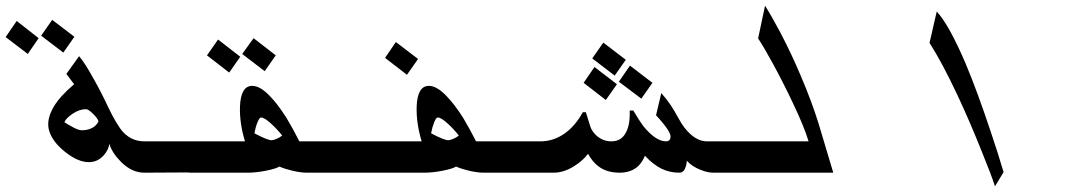

<svg xmlns="http://www.w3.org/2000/svg" viewBox="-51 -608 3804 676"><path d="M85 -473.6 46.9 -418 -31.2 -477.5 7.8 -534.2ZM210.9 -478.5 171.9 -422.9 93.8 -482.4 132.8 -538.1ZM634.8 -1 457 0Q413.1 0 375 -38.1Q343.8 -69.3 334 -101.6Q331.1 -80.1 314.5 -61.5Q293 -37.1 261.7 -37.1Q223.6 -37.1 178.7 -72.8Q133.8 -108.4 122.1 -147.5Q113.3 -176.8 127.9 -211.9Q139.6 -240.2 166 -269.5Q184.6 -290 210 -311.5L182.6 -347.7L227.5 -410.2Q247.1 -387.7 278.3 -331.1Q306.6 -281.2 329.1 -232.4Q360.4 -167 382.8 -142.6Q414.1 -109.4 460 -110.4H601.6ZM295.9 -180.7Q293 -191.4 276.4 -207.5Q259.8 -223.6 252 -223.6Q228.5 -223.6 204.6 -207.5Q180.7 -191.4 175.8 -177.7Q192.4 -167 209.5 -158.2Q226.6 -149.4 237.3 -149.4Q259.8 -149.4 276.4 -159.2Q289.1 -167 295.9 -180.7Z M811.5 -110.4Q792 -174.8 793.9 -233.4Q796.9 -305.7 836.9 -305.7Q864.3 -305.7 897.5 -271.5Q925.8 -243.2 958 -192.4Q982.4 -151.4 1002.9 -110.4H1223.6L1256.8 0H1030.3Q1008.8 0 981 -6.3Q953.1 -12.7 932.6 -21.5Q919.9 -13.7 884.8 -6.8Q849.6 0 821.3 0H614.3L581.1 -110.4ZM942.4 -130.9Q922.9 -155.3 903.3 -172.9Q879.9 -194.3 868.2 -194.3Q862.3 -194.3 855.5 -177.2Q848.6 -160.2 844.7 -138.7Q890.6 -114.3 905.3 -114.3Q911.1 -114.3 922.9 -119.1Q934.6 -124 942.4 -130.9ZM794.9 -408.2 755.9 -352.5 677.7 -413.1 716.8 -468.8ZM919.9 -413.1 880.9 -357.4 801.8 -418 841.8 -473.6Z M1420.9 -400.4 1381.8 -344.7 1304.7 -404.3 1342.8 -460ZM1433.6 -110.4Q1414.1 -174.8 1416 -233.4Q1418.9 -305.7 1459 -305.7Q1486.3 -305.7 1519.5 -271.5Q1547.9 -243.2 1580.1 -192.4Q1604.5 -151.4 1625 -110.4H1845.7L1878.9 0H1652.3Q1630.9 0 1603 -6.3Q1575.2 -12.7 1554.7 -21.5Q1542 -13.7 1506.8 -6.8Q1471.7 0 1443.4 0H1236.3L1203.1 -110.4ZM1564.5 -130.9Q1544.9 -155.3 1525.4 -172.9Q1502 -194.3 1490.2 -194.3Q1484.4 -194.3 1477.5 -177.2Q1470.7 -160.2 1466.8 -138.7Q1512.7 -114.3 1527.3 -114.3Q1533.2 -114.3 1544.9 -119.1Q1556.6 -124 1564.5 -130.9Z M2469.7 -110.4 2502.9 0H2460.9Q2440.4 0 2416 -9.8Q2385.7 -21.5 2367.2 -42Q2366.2 -27.3 2363.3 -21.5Q2357.4 0 2340.8 0Q2306.6 0 2277.8 -14.2Q2249 -28.3 2219.7 -59.6Q2210.9 -38.1 2196.3 -23.4Q2170.9 0 2130.9 0Q2084 0 2054.7 -23.4Q2035.2 -38.1 2019.5 -66.4Q2001 -42 1969.7 -22.5Q1933.6 0 1898.4 0H1853.5L1820.3 -110.4H1852.5Q1896.5 -110.4 1935.1 -136.7Q1973.6 -163.1 2001 -212.9H2011.7L2027.3 -163.1Q2032.2 -146.5 2048.8 -130.9Q2071.3 -110.4 2101.6 -110.4Q2137.7 -110.4 2153.3 -142.6Q2168 -169.9 2166 -218.8H2178.7Q2200.2 -182.6 2213.9 -164.1Q2257.8 -110.4 2293.9 -110.4Q2303.7 -110.4 2307.6 -117.2Q2311.5 -124 2308.6 -134.8Q2302.7 -151.4 2280.3 -177.7Q2273.4 -186.5 2258.8 -202.1L2277.3 -280.3Q2295.9 -259.8 2311.5 -236.3Q2324.2 -216.8 2340.8 -186.5Q2357.4 -156.2 2379.9 -135.7Q2408.2 -110.4 2437.5 -110.4ZM2121.1 -311.5 2082 -255.9 2003.9 -316.4 2042 -372.1ZM2246.1 -316.4 2207 -260.7 2127.9 -320.3 2167 -377ZM2152.3 -397.5 2113.3 -341.8 2034.2 -402.3 2073.2 -458Z M2882.8 0H2475.6L2442.4 -110.4H2795.9Q2780.3 -162.1 2741.2 -244.1Q2709 -312.5 2671.9 -380.9Q2639.6 -440.4 2618.2 -472.7L2642.6 -587.9Q2665 -552.7 2698.2 -490.2Q2737.3 -415 2767.6 -342.8Q2806.6 -252 2831.1 -172.9Z M3482.4 -2 3452.1 47.9Q3440.4 10.7 3406.2 -73.2Q3363.3 -180.7 3320.3 -272.5Q3265.6 -388.7 3221.7 -457L3247.1 -567.4Q3290 -521.5 3348.6 -384.8Q3389.6 -287.1 3436.5 -146.5Q3464.8 -62.5 3482.4 -2Z"/></svg>

Font: Thabit-Bold-Oblique
Style: Bold Oblique
Weight: 700
Designer: Regenerated by Nadim Shaikli
Foundry: MAK Alagha
Version: 0.01